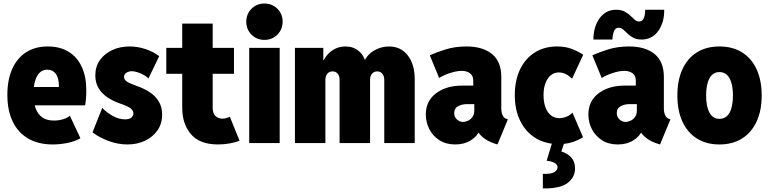

<svg xmlns="http://www.w3.org/2000/svg" viewBox="-20 -807 4338 1083"><path d="M277.3 7.8Q196.3 7.8 139.2 -25.4Q82 -58.6 51.8 -121.3Q21.5 -184.1 21.5 -272.5Q21.5 -355.5 48.3 -416.7Q75.2 -478 126.2 -511.5Q177.2 -544.9 250 -544.9Q317.9 -544.9 366.5 -515.4Q415 -485.8 440.9 -430.4Q466.8 -375 466.8 -297.9Q466.8 -272.9 464.8 -249.3Q462.9 -225.6 460 -212.9H158.2V-316.4H312.5Q312.5 -367.2 294.9 -390.6Q277.3 -414.1 247.1 -414.1Q220.7 -414.1 203.4 -397Q186 -379.9 177.5 -349.1Q168.9 -318.4 168.9 -277.3Q168.9 -228.5 181.4 -195.1Q193.8 -161.6 219.2 -144.3Q244.6 -127 284.2 -127Q313.5 -127 338.6 -135.3Q363.8 -143.6 374 -154.3L433.6 -27.3Q407.2 -11.2 364.7 -1.7Q322.3 7.8 277.3 7.8Z M699.2 7.8Q644.5 7.8 591.3 -12.2Q538.1 -32.2 502 -60.5L556.6 -198.2Q582.5 -171.9 616.5 -152.8Q650.4 -133.8 685.5 -133.8Q710 -133.8 721.2 -144Q732.4 -154.3 732.4 -168Q732.4 -184.1 715.6 -196.5Q698.7 -209 658.2 -222.7Q620.6 -235.4 588.6 -256.1Q556.6 -276.9 537.1 -307.9Q517.6 -338.9 517.6 -381.8Q517.6 -431.2 543.5 -467.8Q569.3 -504.4 613.3 -524.7Q657.2 -544.9 710.9 -544.9Q755.9 -544.9 799.8 -530.5Q843.8 -516.1 877.9 -490.2L817.4 -364.3Q800.8 -381.3 772 -393.3Q743.2 -405.3 722.7 -405.3Q708 -405.3 693.8 -397.2Q679.7 -389.2 679.7 -373Q679.7 -359.4 693.4 -348.6Q707 -337.9 751 -322.3Q793.5 -307.6 825.9 -285.9Q858.4 -264.2 876.5 -233.2Q894.5 -202.1 894.5 -160.2Q894.5 -109.4 868.2 -71.5Q841.8 -33.7 797.6 -12.9Q753.4 7.8 699.2 7.8Z M1210 7.8Q1106 7.8 1056.9 -50.3Q1007.8 -108.4 1007.8 -199.2V-673.8H1179.7V-199.2Q1179.7 -168 1195.1 -152.8Q1210.4 -137.7 1234.4 -137.7Q1245.6 -137.7 1256.3 -140.9Q1267.1 -144 1276.4 -148.4L1331.1 -13.7Q1307.6 -3.4 1274.9 2.2Q1242.2 7.8 1210 7.8ZM918 -390.6V-537.1H1299.8V-390.6Z M1385.7 0V-537.1H1557.6V0ZM1471.7 -582Q1428.2 -582 1398.7 -611.6Q1369.1 -641.1 1369.1 -684.6Q1369.1 -728 1398.7 -757.6Q1428.2 -787.1 1471.7 -787.1Q1515.1 -787.1 1544.7 -757.6Q1574.2 -728 1574.2 -684.6Q1574.2 -641.1 1544.7 -611.6Q1515.1 -582 1471.7 -582Z M1643.6 0V-537.1H1803.7V-467.8H1826.2L1790 -420.9Q1801.3 -476.6 1839.1 -510.7Q1877 -544.9 1929.7 -544.9Q1972.2 -544.9 2003.2 -519.5Q2034.2 -494.1 2042 -452.1L2030.3 -469.7H2043.9L2030.3 -452.1Q2047.9 -496.1 2087.9 -520.5Q2127.9 -544.9 2174.8 -544.9Q2240.7 -544.9 2280 -494.4Q2319.3 -443.8 2319.3 -360.4V0H2147.5V-357.4Q2147.5 -377.9 2136.7 -391.1Q2126 -404.3 2107.4 -404.3Q2089.4 -404.3 2078.4 -391.1Q2067.4 -377.9 2067.4 -357.4V0H1895.5V-357.4Q1895.5 -377.9 1884.8 -391.1Q1874 -404.3 1855.5 -404.3Q1837.4 -404.3 1826.4 -391.1Q1815.4 -377.9 1815.4 -357.4V0Z M2547.9 7.8Q2495.1 7.8 2458 -16.4Q2420.9 -40.5 2401.4 -79.1Q2381.8 -117.7 2381.8 -161.1Q2381.8 -236.8 2439.2 -280.5Q2496.6 -324.2 2587.9 -324.2H2671.9V-219.7H2613.3Q2586.4 -219.7 2564.2 -208Q2542 -196.3 2542 -169.9Q2542 -146 2558.1 -132.6Q2574.2 -119.1 2591.8 -119.1Q2603.5 -119.1 2618.4 -125.5Q2633.3 -131.8 2644.3 -146.2Q2655.3 -160.6 2655.3 -185.5V-254.9L2649.4 -274.4V-352.5Q2649.4 -379.9 2631.1 -393.6Q2612.8 -407.2 2585 -407.2Q2555.2 -407.2 2518.3 -395Q2481.4 -382.8 2457 -367.2L2404.3 -495.1Q2439.5 -511.2 2492.9 -528.1Q2546.4 -544.9 2611.3 -544.9Q2703.1 -544.9 2755.4 -502.2Q2807.6 -459.5 2807.6 -373V-194.3Q2807.6 -173.3 2814.7 -157.7Q2821.8 -142.1 2834 -137.7L2844.7 -133.8L2786.1 7.8L2767.6 2Q2728 -10.7 2699.7 -35.9Q2671.4 -61 2666 -88.9L2708 -58.6H2631.8L2683.6 -70.3Q2672.9 -39.1 2636 -15.6Q2599.1 7.8 2547.9 7.8Z M3131.8 5.9Q3056.6 5.9 3001 -28.3Q2945.3 -62.5 2914.6 -124.5Q2883.8 -186.5 2883.8 -270.5Q2883.8 -353.5 2913.3 -415.3Q2942.9 -477.1 2996.6 -511Q3050.3 -544.9 3123 -544.9Q3169.4 -544.9 3205.6 -531Q3241.7 -517.1 3269.5 -498L3207 -363.3Q3189 -380.4 3170.4 -389.4Q3151.9 -398.4 3131.8 -398.4Q3106.9 -398.4 3087.6 -383.1Q3068.4 -367.7 3057.1 -338.9Q3045.9 -310.1 3045.9 -270.5Q3045.9 -231.9 3056.4 -202.6Q3066.9 -173.3 3086.9 -157Q3106.9 -140.6 3134.8 -140.6Q3156.7 -140.6 3177.5 -149.7Q3198.2 -158.7 3209 -171.9L3268.6 -33.2Q3242.2 -15.6 3207.3 -4.9Q3172.4 5.9 3131.8 5.9ZM3042 255.9V173.8Q3088.9 175.3 3106.9 163.8Q3125 152.3 3125 135.7Q3125 122.6 3109.6 112.8Q3094.2 103 3063.5 99.6L3093.8 0H3162.1L3135.7 80.1L3130.9 43.9Q3171.9 51.8 3197.8 76.7Q3223.6 101.6 3223.6 143.6Q3223.6 193.4 3181.2 225.3Q3138.7 257.3 3042 255.9Z M3464.8 7.8Q3412.1 7.8 3375 -16.4Q3337.9 -40.5 3318.4 -79.1Q3298.8 -117.7 3298.8 -161.1Q3298.8 -236.8 3356.2 -280.5Q3413.6 -324.2 3504.9 -324.2H3588.9V-219.7H3530.3Q3503.4 -219.7 3481.2 -208Q3459 -196.3 3459 -169.9Q3459 -146 3475.1 -132.6Q3491.2 -119.1 3508.8 -119.1Q3520.5 -119.1 3535.4 -125.5Q3550.3 -131.8 3561.3 -146.2Q3572.3 -160.6 3572.3 -185.5V-254.9L3566.4 -274.4V-352.5Q3566.4 -379.9 3548.1 -393.6Q3529.8 -407.2 3502 -407.2Q3472.2 -407.2 3435.3 -395Q3398.4 -382.8 3374 -367.2L3321.3 -495.1Q3356.4 -511.2 3409.9 -528.1Q3463.4 -544.9 3528.3 -544.9Q3620.1 -544.9 3672.4 -502.2Q3724.6 -459.5 3724.6 -373V-194.3Q3724.6 -173.3 3731.7 -157.7Q3738.8 -142.1 3751 -137.7L3761.7 -133.8L3703.1 7.8L3684.6 2Q3645 -10.7 3616.7 -35.9Q3588.4 -61 3583 -88.9L3625 -58.6H3548.8L3600.6 -70.3Q3589.8 -39.1 3553 -15.6Q3516.1 7.8 3464.8 7.8ZM3327.1 -584Q3327.6 -656.7 3362.3 -704.3Q3397 -752 3455.1 -752Q3483.9 -752 3502.9 -741.9Q3522 -731.9 3535.4 -718.8Q3548.8 -705.6 3560.3 -695.6Q3571.8 -685.5 3585 -685.5Q3603.5 -685.5 3611.6 -705.3Q3619.6 -725.1 3619.1 -752H3726.6Q3727.5 -680.2 3692.9 -632.1Q3658.2 -584 3598.6 -584Q3570.8 -584 3552.2 -594Q3533.7 -604 3520.3 -617.2Q3506.8 -630.4 3495.1 -640.4Q3483.4 -650.4 3468.8 -650.4Q3451.7 -650.4 3443.6 -631.6Q3435.5 -612.8 3434.6 -584Z M4038.1 7.8Q3964.4 7.8 3911.1 -25.6Q3857.9 -59.1 3829.3 -121.1Q3800.8 -183.1 3800.8 -268.6Q3800.8 -354.5 3829.3 -416.5Q3857.9 -478.5 3911.1 -511.7Q3964.4 -544.9 4038.1 -544.9Q4112.3 -544.9 4165.8 -511.5Q4219.2 -478 4247.8 -416Q4276.4 -354 4276.4 -268.6Q4276.4 -183.6 4247.8 -121.6Q4219.2 -59.6 4165.8 -25.9Q4112.3 7.8 4038.1 7.8ZM4038.1 -136.7Q4075.7 -136.7 4095 -171.1Q4114.3 -205.6 4114.3 -268.6Q4114.3 -331.1 4095 -365.7Q4075.7 -400.4 4038.1 -400.4Q4001.5 -400.4 3982.2 -366Q3962.9 -331.5 3962.9 -268.6Q3962.9 -205.6 3982.2 -171.1Q4001.5 -136.7 4038.1 -136.7Z"/></svg>

Font: Reddit Sans Condensed Black
Style: Regular
Weight: 900
Designer: Stephen Hutchings
Foundry: Reddit
Version: Version 1.014